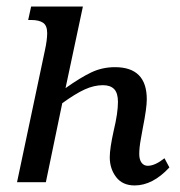

<svg xmlns="http://www.w3.org/2000/svg" viewBox="-20 -556 548 586"><path d="M315 -76Q315 -103 327 -157Q340 -211 340 -245Q340 -272 328.5 -284Q317 -296 294 -296Q267 -296 238.5 -283Q210 -270 170 -241L120 0H32L117 -402Q124 -434 124 -455Q124 -478 111.5 -486.5Q99 -495 75 -495H66L75 -536H233L180 -287Q225 -319 258.5 -335Q292 -351 331 -351Q428 -351 428 -253Q428 -226 416 -166Q415 -159 410 -132.5Q405 -106 405 -86Q405 -69 412 -59.5Q419 -50 431 -50Q453 -50 482 -73L497 -45Q446 10 391 10Q354 10 334.5 -15.5Q315 -41 315 -76Z"/></svg>

Font: Noto Serif Cond
Style: Italic
Weight: 400
Width: 3
Italic angle: -12°
Designer: Monotype Design Team
Foundry: Monotype Imaging Inc.
Version: Version 1.001